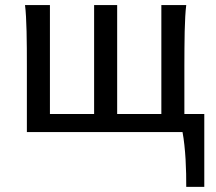

<svg xmlns="http://www.w3.org/2000/svg" viewBox="-20 -518 846 753"><path d="M85.4 0V-258.8Q85.4 -294.4 85.2 -329.1Q85 -363.8 84.2 -394.8Q83.5 -425.8 82 -452.4Q80.6 -479 78.1 -498H175.8V-70.8H349.1V-498H439.5V-70.8H612.8V-498H710.4Q708 -479 706.5 -452.4Q705.1 -425.8 704.3 -394.8Q703.6 -363.8 703.4 -329.1Q703.1 -294.4 703.1 -258.8V-70.8H781.2V214.8H710.4Q710.4 191.4 710 163.6Q709.5 135.7 707.8 106.9Q706.1 78.1 703.1 50.5Q700.2 22.9 695.8 0Z"/></svg>

Font: Andika CyrE
Style: Regular
Weight: 400
Designer: Victor Gaultney, Annie Olsen, Julie Remington, Don Collingsworth, Eric Hays, Becca Hirsbrunner
Foundry: SIL International
Version: Version 5.000